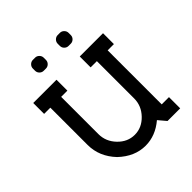

<svg xmlns="http://www.w3.org/2000/svg" viewBox="-194 -829 969 969"><g transform="rotate(-45 290.5 -344.5)"><path d="M495.1 -80.1H546.9V0H456.5L421.9 -41Q361.3 10.3 290.5 10.3Q212.9 10.3 147.9 -51.3Q85.9 -116.7 85.9 -199.7V-465.8H41.5V-543.5H207.5V-465.8H163.1V-199.7Q163.1 -147 201.4 -107.2Q239.7 -67.4 290.5 -67.4Q341.3 -67.4 379.6 -107.2Q418 -147 418 -199.7V-465.8H373.5V-543.5H539.6V-465.8H495.1ZM193.8 -621.1Q181.6 -621.1 172.4 -630.1Q163.1 -639.2 163.1 -652.3V-667.5Q163.1 -680.2 172.4 -689.5Q181.6 -698.7 193.8 -698.7H210Q222.2 -698.7 231.4 -689.5Q240.7 -680.2 240.7 -667.5V-652.3Q240.7 -639.2 231.4 -630.1Q222.2 -621.1 210 -621.1ZM371.1 -621.1Q358.9 -621.1 349.6 -630.1Q340.3 -639.2 340.3 -652.3V-667.5Q340.3 -680.2 349.6 -689.5Q358.9 -698.7 371.1 -698.7H387.2Q399.4 -698.7 408.7 -689.5Q418 -680.2 418 -667.5V-652.3Q418 -639.2 408.7 -630.1Q399.4 -621.1 387.2 -621.1Z"/></g></svg>

Font: Turpis
Style: Regular
Weight: 400
Designer: GGBotNet
Foundry: f0n7
Version: 1.00